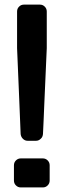

<svg xmlns="http://www.w3.org/2000/svg" viewBox="-20 -820 278 840"><path d="M70.3 -233.4C71.3 -225.6 74.2 -218.8 80.1 -212.9C85.9 -207 92.8 -204.1 100.6 -204.1H137.7C145.5 -204.1 152.3 -207 158.2 -212.9C164.1 -217.8 167 -224.6 168 -233.4C168.9 -252 169.9 -272.5 170.9 -294.9C171.9 -317.4 172.9 -340.8 173.8 -364.3C175.8 -409.2 177.7 -454.1 179.7 -498C181.6 -542 183.6 -579.1 184.6 -609.4V-769.5C184.6 -778.3 181.6 -785.2 175.8 -791C169.9 -796.9 163.1 -799.8 154.3 -799.8H85C76.2 -799.8 69.3 -796.9 63.5 -791C57.6 -785.2 54.7 -778.3 54.7 -769.5V-609.4C61.5 -442.4 67.4 -316.4 70.3 -233.4ZM41 -96.7V-63.5V-30.3C41 -21.5 43.9 -14.6 49.8 -8.8C55.7 -2.9 62.5 0 71.3 0H167C175.8 0 182.6 -2.9 188.5 -8.8C194.3 -14.6 197.3 -21.5 197.3 -30.3V-96.7C197.3 -105.5 194.3 -112.3 188.5 -118.2C182.6 -124 175.8 -127 167 -127H71.3C62.5 -127 55.7 -124 49.8 -118.2C43.9 -112.3 41 -105.5 41 -96.7Z"/></svg>

Font: Yellow Ladder Regular
Style: Regular
Weight: 400
Designer: Zima Creative
Version: Version 2.002